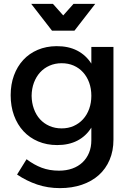

<svg xmlns="http://www.w3.org/2000/svg" viewBox="-20 -773 680 990"><path d="M565 -53Q565 5 545.2 51.2Q525.5 97.5 489.5 129.8Q453.5 162 402.5 179.5Q351.5 197 289 197Q226.5 197 171.8 178.5Q117 160 68 127L117 48Q154.5 76.5 194.8 91.8Q235 107 284 107Q322 107 352.8 96Q383.5 85 405.2 64.5Q427 44 439 15Q451 -14 451 -50V-115Q423.5 -71 379.2 -48Q335 -25 275 -25Q221 -25 176.8 -43.8Q132.5 -62.5 101 -96.5Q69.5 -130.5 52.2 -177.8Q35 -225 35 -282Q35 -338 52 -384.2Q69 -430.5 100 -464Q131 -497.5 174.5 -516Q218 -534.5 271 -535Q332.5 -535.5 377.8 -512.2Q423 -489 451 -445V-531H565ZM298 -447Q264 -447 235.5 -434.5Q207 -422 186.8 -399.8Q166.5 -377.5 155 -346.8Q143.5 -316 143 -279Q143.5 -242.5 154.8 -211.5Q166 -180.5 186.2 -158.2Q206.5 -136 235 -123.5Q263.5 -111 298 -111Q332 -111 360 -123.5Q388 -136 408.2 -158.2Q428.5 -180.5 439.8 -211.5Q451 -242.5 451 -279Q451 -316 439.8 -347Q428.5 -378 408.2 -400.2Q388 -422.5 360 -434.8Q332 -447 298 -447ZM364 -615H248L141 -753H253L306 -693.5L359 -753H471Z"/></svg>

Font: Argentum Sans
Style: Regular
Weight: 400
Designer: Julieta Ulanovsky, Owen Earl, Chris M. Simpson, Rasmus Andersson, Cristiano Sobral
Foundry: The Argentum Sans Project Authors
Version: Version 3.135; ttfautohint (v1.8.4.7-5d5b-dirty)